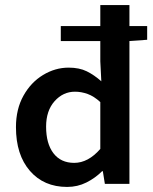

<svg xmlns="http://www.w3.org/2000/svg" viewBox="-20 -726 604 758"><path d="M245 12Q153 12 98 -51.5Q43 -115 43 -224Q43 -295 72.5 -348Q102 -401 150 -430Q198 -459 251 -459Q293 -459 322.5 -444.5Q352 -430 380 -405L376 -484V-564H220V-623H376V-706H491V-623H561V-569L491 -564V0H394L386 -50H383Q356 -23 321 -5.5Q286 12 245 12ZM273 -83Q328 -83 376 -138V-323Q351 -346 326 -355Q301 -364 276 -364Q229 -364 195.5 -326.5Q162 -289 162 -226Q162 -159 191 -121Q220 -83 273 -83Z"/></svg>

Font: Source Sans Pro SemiBold
Style: Regular
Weight: 600
Designer: Paul D. Hunt
Foundry: Adobe Systems Incorporated
Version: Version 2.045;hotconv 1.0.109;makeotfexe 2.5.65596